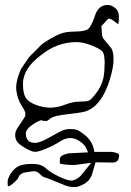

<svg xmlns="http://www.w3.org/2000/svg" viewBox="-20 -554 527 772"><path d="M280.3 109.4Q238.3 109.4 220.7 103.5V85Q220.7 70.3 255.9 62.5L334 58.6L326.2 41Q320.3 27.8 302.2 15.1Q284.2 2 264.6 1H262.7Q242.2 1 219.7 15.6Q197.3 30.3 166 43.5Q134.8 56.6 121.1 56.6Q107.4 56.6 81.1 41Q54.7 25.4 47.9 14.2Q41 2.9 41 -11.2Q41 -25.4 50.8 -40Q60.5 -54.7 69.8 -68.4Q79.1 -82 80.6 -85.4Q82 -88.9 82 -97.7Q82 -106.4 66.4 -130.4Q50.8 -154.3 45.9 -188.5Q44.9 -194.3 44.9 -201.2Q44.9 -231.9 64 -275.9L96.7 -324.2L145.5 -373Q150.4 -378.9 177.2 -395Q204.1 -411.1 224.6 -418.9Q245.1 -426.8 283.7 -427.2Q322.3 -427.7 334.5 -437.5Q346.7 -447.3 361.3 -489.3Q375 -534.2 413.1 -534.2Q427.7 -534.2 442.9 -522Q458 -509.8 458 -487.3Q458 -464.8 456.1 -457Q451.2 -459 439 -468.8Q426.8 -478.5 416 -479.5L387.7 -449.2L390.6 -409.2Q392.6 -407.2 392.6 -405.3Q392.6 -403.3 394.5 -400.4Q396.5 -397.5 397.9 -396Q399.4 -394.5 401.9 -391.1Q404.3 -387.7 405.8 -386.2Q407.2 -384.8 410.6 -380.4Q414.1 -376 425.3 -362.8Q436.5 -349.6 436.5 -315.4V-314.5Q436.5 -283.2 421.9 -235.4Q387.7 -123 318.4 -104.5Q303.7 -100.6 251 -94.7Q198.2 -88.9 185.1 -79.1Q171.9 -69.3 168 -67.4L150.4 -68.4L148.4 -71.3Q130.9 -67.4 107.4 -50.3Q84 -33.2 84 -17.6Q84 20.5 121.1 20.5Q140.6 20.5 180.7 -2.4Q220.7 -25.4 233.4 -30.3Q246.1 -35.2 263.7 -35.2Q281.2 -35.2 291 -31.2Q300.8 -27.3 320.3 -11.7Q350.6 12.7 357.4 46.9L359.4 56.6H428.7Q459 60.5 459 70.3Q459 99.6 432.6 99.6H431.6L364.3 98.6L348.6 151.4Q338.9 174.8 316.4 186.5Q293.9 198.2 283.2 198.2Q272.5 198.2 260.7 196.8Q249 195.3 209 178.2Q168.9 161.1 160.6 159.7Q152.3 158.2 140.1 145.5Q129.9 134.8 116.7 134.3Q114.3 134.3 111.8 134.8Q95.7 137.2 88.4 138.2Q81.1 139.2 75.2 140.6Q69.3 142.1 63 147Q56.6 151.9 54.7 158.7Q52.7 165.5 37.1 179.7Q21.5 193.8 14.6 194.8H11.7Q10.7 189 10.7 176.8Q10.7 164.6 22.9 144.5Q35.2 124.5 53.7 114.7Q72.3 105 108.9 105Q145.5 105 162.6 121.3Q179.7 137.7 214.8 154.8Q250 171.9 266.6 171.9L271.5 172.9L272.5 170.9Q289.1 168.9 305.7 151.4L346.7 100.6ZM288.1 -384.8Q209 -384.8 144.5 -332Q72.3 -278.3 72.3 -216.8Q72.3 -180.7 82.5 -162.6Q92.8 -144.5 123 -132.8Q153.3 -121.1 182.1 -121.1Q210.9 -121.1 242.2 -133.3Q273.4 -145.5 300.8 -145.5Q328.1 -145.5 337.4 -149.4Q346.7 -153.3 365.7 -178.2Q384.8 -203.1 392.6 -228.5Q400.4 -253.9 400.4 -293.9Q400.4 -295.4 400.9 -296.4Q400.9 -334 393.6 -344.7Q385.7 -356.4 350.1 -370.6Q314.5 -384.8 288.1 -384.8Z"/></svg>

Font: Drukaatie burti
Style: Thin
Weight: 100
Version: Version 0.14